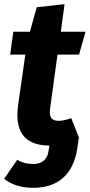

<svg xmlns="http://www.w3.org/2000/svg" viewBox="-26 -684 432 925"><path d="M251 -421H355L386 -531H267L285 -664L151 -649L118 -531H38L23 -421H96L61 -176C44 -52 92 16 207 17H212L208 43C202 87 173 106 135 106C101 106 80 99 57 86L-6 177C22 201 69 221 133 221C249 221 326 161 346 33L354 -22L317 -115C296 -107 276 -102 257 -102C222 -102 209 -118 216 -166Z"/></svg>

Font: Fira Sans
Style: Bold Italic
Weight: 700
Italic angle: -8°
Designer: bBox Type GmbH & Carrois Corporate GbR & Edenspiekermann AG
Foundry: bBox Type GmbH & Carrois Corporate GbR & Edenspiekermann AG
Version: Version 4.301;PS 004.301;hotconv 1.0.88;makeotf.lib2.5.64775